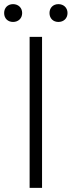

<svg xmlns="http://www.w3.org/2000/svg" viewBox="-37 -907 346 927"><path d="M106 0H166V-729H106ZM26 -801C51 -801 70 -818 70 -844C70 -870 51 -887 26 -887C1 -887 -17 -870 -17 -844C-17 -818 1 -801 26 -801ZM245 -801C270 -801 289 -818 289 -844C289 -870 270 -887 245 -887C220 -887 202 -870 202 -844C202 -818 220 -801 245 -801Z"/></svg>

Font: Noto Sans CJK KR Light
Style: Regular
Weight: 300
Designer: Ryoko NISHIZUKA (kana & ideographs); Paul D. Hunt (Latin, Greek & Cyrillic); Wenlong ZHANG (bopomofo); Sandoll Communica
Foundry: Adobe Systems Incorporated
Version: Version 1.004;PS 1.004;hotconv 1.0.82;makeotf.lib2.5.63406